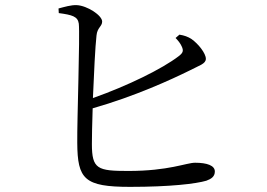

<svg xmlns="http://www.w3.org/2000/svg" viewBox="-20 -743 1040 748"><path d="M664 -595C673 -586 683 -574 688 -562C696 -545 693 -537 676 -524C612 -475 478 -409 342 -361C346 -457 351 -562 356 -605C359 -636 378 -640 378 -659C378 -683 320 -721 279 -723C257 -724 231 -716 208 -710L209 -692C261 -685 283 -679 287 -651C292 -604 280 -275 281 -186C282 -45 308 -15 487 -15C643 -15 743 -27 784 -39C803 -46 817 -55 817 -75C817 -98 787 -109 740 -109C706 -109 638 -77 480 -77C360 -77 338 -84 338 -182C338 -208 339 -261 341 -321C506 -368 647 -433 718 -468C756 -488 782 -494 782 -514C782 -535 753 -572 726 -591C712 -600 698 -605 679 -608Z"/></svg>

Font: Source Han Serif AKR9
Style: Regular
Weight: 400
Designer: Ryoko NISHIZUKA 西塚涼子 (kana & ideographs); Frank Grießhammer (Latin, Greek & Cyrillic); Sandoll Communications 산돌커뮤니케이션, 
Foundry: Adobe Systems Incorporated
Version: Version 1.005;hotconv 1.0.107;makeotfexe 2.5.65593